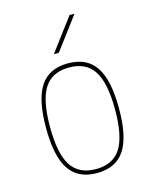

<svg xmlns="http://www.w3.org/2000/svg" viewBox="-114 -826 729 913"><g transform="rotate(-15 250.0 -370.0)"><path d="M197.3 -589.8 317.4 -750H341.8L221.7 -589.8ZM386.2 -55.2Q342.8 9.8 250 9.8Q157.2 9.8 113.8 -55.2Q70.3 -120.1 70.3 -260.3Q70.3 -400.4 113.8 -465.3Q157.2 -530.3 250 -530.3Q342.8 -530.3 386.2 -465.3Q429.7 -400.4 429.7 -260.3Q429.7 -120.1 386.2 -55.2ZM127.9 -69.3Q166 -9.8 250 -9.8Q334 -9.8 372.1 -69.3Q410.2 -128.9 410.2 -259.8Q410.2 -390.6 372.1 -450.2Q334 -509.8 250 -509.8Q166 -509.8 127.9 -450.2Q89.8 -390.6 89.8 -259.8Q89.8 -128.9 127.9 -69.3Z"/></g></svg>

Font: Mgen+ 1mn thin
Style: Regular
Weight: 100
Designer: [Source Han Sans]
Ryoko NISHIZUKA  (kana & ideographs); Paul D. Hunt (Latin, Greek & Cyrillic); Wenlong ZHANG  (bopomofo
Version: Version 1.059.20150602